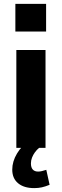

<svg xmlns="http://www.w3.org/2000/svg" viewBox="-20 -760 318 987"><path d="M64 0V-503H214V0ZM59 -598V-740H217V-598ZM156 207Q103 207 73 182Q43 157 43 112Q43 70 67.5 29Q92 -12 135 -42L181 0Q169 10 159.5 23Q150 36 144.5 50.5Q139 65 139 80Q139 101 148.5 111.5Q158 122 176 122Q185 122 195.5 119.5Q206 117 218 113L235 190Q213 199 195 203Q177 207 156 207Z"/></svg>

Font: Nunito Sans 7pt Condensed ExtraBold
Style: Regular
Weight: 800
Width: 3
Designer: Vernon Adams
Foundry: Vernon Adams
Version: Version 3.101;gftools[0.9.27]